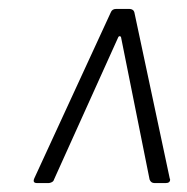

<svg xmlns="http://www.w3.org/2000/svg" viewBox="-20 -720 418 430"><path d="M57 -321 228 -692Q231 -700 240 -700H270Q274 -700 277 -698Q280 -696 281 -692L360 -321L361 -318Q361 -310 351 -310H326Q318 -310 315 -318L251 -637Q250 -639 248 -639Q246 -639 245 -637L101 -318Q100 -314 96 -312Q92 -310 89 -310H63Q52 -310 57 -321Z"/></svg>

Font: Barlow Condensed Light
Style: Italic
Weight: 300
Width: 3
Italic angle: -7°
Designer: Jeremy Tribby
Foundry: Tribby Type
Version: Version 1.408